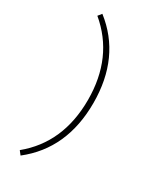

<svg xmlns="http://www.w3.org/2000/svg" viewBox="-242 -888 984 1164"><g transform="rotate(30 250.0 -306.0)"><path d="M112.3 190.4 91.8 164.1Q297.9 -4.9 297.9 -305.7Q297.9 -604.5 91.8 -776.4L112.3 -801.8Q335.9 -627 335.9 -305.7Q335.9 15.6 112.3 190.4Z"/></g></svg>

Font: Gen Shin Gothic Monospace ExtraLight
Style: Regular
Weight: 200
Designer: [Source Han Sans]
Ryoko NISHIZUKA  (kana & ideographs); Paul D. Hunt (Latin, Greek & Cyrillic); Wenlong ZHANG  (bopomofo
Version: Version 1.002.20150607